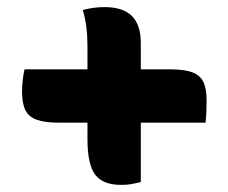

<svg xmlns="http://www.w3.org/2000/svg" viewBox="-20 -570 640 540"><path d="M213 -542Q229 -546 243 -548Q257 -550 274 -550Q326 -550 351 -525Q376 -500 376 -449Q376 -384 376 -318.5Q376 -253 376 -188Q376 -123 376 -58Q360 -54 348 -52Q336 -50 321 -50Q269 -50 247.5 -79Q226 -108 226 -178Q226 -222 226 -265.5Q226 -309 226 -353Q226 -397 226 -440Q226 -469 223 -493Q220 -517 213 -542ZM49 -375H458Q498 -375 520 -367Q542 -359 551.5 -340.5Q561 -322 561 -288Q561 -273 560.5 -257.5Q560 -242 558 -225H145Q107 -225 84 -233Q61 -241 51.5 -260Q42 -279 42 -312Q42 -329 44 -345.5Q46 -362 49 -375Z"/></svg>

Font: Recursive Monospace Casual ExtraBold
Style: Regular
Weight: 800
Version: Version 1.047